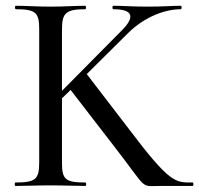

<svg xmlns="http://www.w3.org/2000/svg" viewBox="-20 -645 692 666"><path d="M648 -12C588 -12 571 -7 426 -199L281 -388L425 -531C483 -588 554 -613 607 -613C611 -613 611 -625 607 -625C576 -625 549 -622 493 -622C436 -622 406 -625 373 -625C369 -625 369 -613 373 -613C441 -613 451 -587 400 -537L195 -330V-542C195 -599 207 -613 276 -613C279 -613 279 -625 276 -625C244 -625 202 -622 155 -622C109 -622 68 -625 35 -625C31 -625 31 -613 35 -613C104 -613 116 -601 116 -544V-81C116 -23 103 -12 34 -12C30 -12 30 0 34 0C67 0 109 -2 155 -2C202 -2 243 0 276 0C280 0 280 -12 276 -12C206 -12 195 -23 195 -81V-304L225 -333L370 -145C497 18 463 0 536 0H648C652 0 652 -12 648 -12Z"/></svg>

Font: Cormorant Infant Book
Style: Regular
Weight: 500
Designer: Christian Thalmann (Catharsis Fonts)
Version: Version 1.000;PS 002.000;hotconv 1.0.88;makeotf.lib2.5.64775